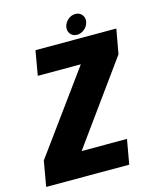

<svg xmlns="http://www.w3.org/2000/svg" viewBox="-150 -879 781 961"><g transform="rotate(-15 240.0 -399.0)"><path d="M-31.5 0 -8.5 -131 295 -548H72L94 -675H513L490 -547.5L186.5 -127.5H421.5L399 0ZM316 -695.5Q294.5 -695.5 282 -710.5Q269.5 -725.5 273 -747Q277 -768.5 294.5 -783.5Q312 -798.5 333.5 -798.5Q354.5 -798.5 367 -783.5Q379.5 -768.5 376 -747Q372 -725.5 354.5 -710.5Q337 -695.5 316 -695.5Z"/></g></svg>

Font: Anybody ExtraBold
Style: Italic
Weight: 800
Italic angle: -10°
Designer: Tyler Finck
Foundry: Etcetera Type Company
Version: Version 1.010; ttfautohint (v1.8.3) -l 8 -r 50 -G 200 -x 14 